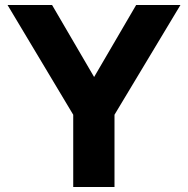

<svg xmlns="http://www.w3.org/2000/svg" viewBox="-20 -733 748 763"><path d="M697 -713H521L354 -427L187 -713H10L271 -277V10H435V-277Z"/></svg>

Font: Bluebird
Style: SfBd
Weight: 700
Designer: Jasper
Foundry: Cannot Into Space Fonts
Version: Version 0.98